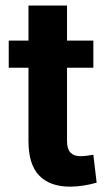

<svg xmlns="http://www.w3.org/2000/svg" viewBox="-20 -678 399 708"><path d="M238.3 10.3Q164.6 10.3 124.8 -30.3Q85 -70.8 85 -158.7V-428.2H12.2V-528.3H85V-657.7H227.1V-528.3H324.2V-428.2H227.1V-159.2Q227.1 -128.4 240 -115.2Q252.9 -102.1 275.4 -102.1Q287.1 -102.1 300.8 -103.8Q314.5 -105.5 324.2 -107.4L336.4 -4.4Q314.5 2 288.8 6.1Q263.2 10.3 238.3 10.3Z"/></svg>

Font: Roboto Slab LO
Style: Bold
Weight: 700
Designer: Google
Version: Version 2.000